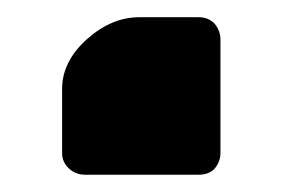

<svg xmlns="http://www.w3.org/2000/svg" viewBox="-20 -203 327 222"><path d="M141.1 -183.1H210Q220.7 -183.1 228 -175.8Q234.9 -167.5 234.9 -157.2V-25.9Q234.9 -16.1 228 -7.8Q221.2 -1 210 -1H78.1Q67.4 -1 59.6 -8.3Q51.8 -15.6 51.8 -25.9V-100.1Q51.8 -131.8 80.3 -157.5Q108.9 -183.1 141.1 -183.1Z"/></svg>

Font: Cunia
Style: Bold
Weight: 700
Designer: Alejo Bergmann, Denis Ignatov
Foundry: Hubert & Fischer
Version: Version 1.00 February 21, 2019, initial release